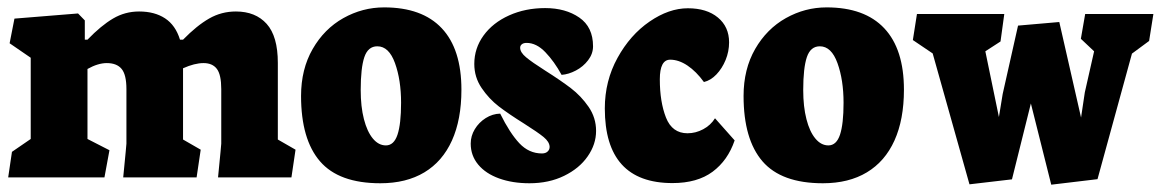

<svg xmlns="http://www.w3.org/2000/svg" viewBox="-20 -485 3174 525"><path d="M325.7 -241.2V-92.3L323.7 -69.8L316.9 0H517.6L528.8 -75.7L480.5 -103.5V-298.3Q512.2 -312.5 536.6 -312.5Q561 -312.5 573 -296.6Q585 -280.8 585 -241.2V-92.3L583 -69.8L576.2 0H776.9L788.1 -75.7L739.7 -103.5V-313Q739.7 -385.7 709.2 -419.7Q678.7 -453.6 625 -453.6Q585.4 -453.6 551.8 -434.3Q518.1 -415 480.5 -376.5H472.2Q460 -416 431.4 -434.8Q402.8 -453.6 360.4 -453.6Q321.8 -453.6 289.1 -434.3Q256.3 -415 219.2 -376.5H211.9V-429.2L193.4 -448.2L19.5 -434.1L6.3 -366.7L64 -327.1V-105L12.7 -69.8L2.4 0H265.6L279.3 -74.2L219.2 -105V-296.4Q248 -312.5 272 -312.5Q299.3 -312.5 312.5 -296.6Q325.7 -280.8 325.7 -241.2Z M1241.7 -239.7Q1241.7 -350.6 1188 -407.7Q1134.3 -464.8 1030.3 -464.8Q971.2 -464.8 918.9 -435.5Q866.7 -406.2 835 -351.1Q803.2 -295.9 803.2 -222.7Q803.2 -104 855 -43.9Q906.7 16.1 1020 16.1Q1090.8 16.1 1140.4 -13.7Q1189.9 -43.5 1215.8 -100.8Q1241.7 -158.2 1241.7 -239.7ZM1076.7 -204.1Q1076.7 -146 1066.9 -116.7Q1057.1 -87.4 1035.2 -87.4Q1015.1 -87.4 999.5 -106.2Q983.9 -125 975.1 -159.2Q966.3 -193.4 966.3 -238.8Q966.3 -299.3 976.3 -328.9Q986.3 -358.4 1011.7 -358.4Q1043.5 -358.4 1060.1 -312.3Q1076.7 -266.1 1076.7 -204.1Z M1609.9 -127Q1609.9 -163.1 1589.4 -192.9Q1568.8 -222.7 1541 -243.9Q1513.2 -265.1 1470.7 -292Q1434.6 -314.9 1418.5 -328.4Q1402.3 -341.8 1402.3 -354.5Q1402.3 -360.4 1407 -364Q1411.6 -367.7 1419.9 -367.7Q1446.8 -367.7 1471.2 -342.3Q1495.6 -316.9 1515.6 -280.3Q1534.7 -281.7 1554.7 -292.2Q1574.7 -302.7 1588.1 -320.3Q1601.6 -337.9 1601.6 -358.4Q1601.6 -411.1 1564 -437Q1526.4 -462.9 1470.7 -462.9Q1416.5 -462.9 1372.1 -442.9Q1327.6 -422.9 1302.2 -387.9Q1276.9 -353 1276.9 -310.1Q1276.9 -273.9 1296.9 -244.4Q1316.9 -214.8 1344.2 -193.8Q1371.6 -172.9 1413.1 -147Q1450.2 -123.5 1466.3 -110.4Q1482.4 -97.2 1482.9 -83.5Q1482.9 -75.7 1477.3 -70.6Q1471.7 -65.4 1461.9 -65.4Q1426.3 -65.4 1400.1 -93.3Q1374 -121.1 1347.7 -174.3Q1326.7 -173.8 1308.1 -162.1Q1289.6 -150.4 1278.3 -131.8Q1267.1 -113.3 1267.1 -92.3Q1267.1 -59.6 1287.6 -34.9Q1308.1 -10.3 1344.7 2.9Q1381.3 16.1 1427.7 16.1Q1481 16.1 1522.5 -4.2Q1564 -24.4 1586.9 -57.4Q1609.9 -90.3 1609.9 -127Z M1988.8 -101.1 1935.1 -161.6Q1923.3 -142.6 1902.8 -131.6Q1882.3 -120.6 1859.9 -120.6Q1817.9 -120.6 1801 -163.6Q1784.2 -206.5 1784.2 -268.1Q1784.2 -321.8 1812.5 -321.8Q1835.9 -321.8 1859.9 -305.7Q1883.8 -289.6 1904.8 -260.7Q1923.3 -265.1 1939 -281.5Q1954.6 -297.9 1964.1 -321Q1973.6 -344.2 1973.6 -369.1Q1973.6 -411.6 1943.1 -437Q1912.6 -462.4 1860.8 -462.4Q1809.1 -462.4 1756.1 -426Q1703.1 -389.6 1668.5 -326.7Q1633.8 -263.7 1633.8 -188.5Q1633.8 15.6 1818.8 15.6Q1886.7 15.6 1928.5 -15.4Q1970.2 -46.4 1988.8 -101.1Z M2451.7 -239.7Q2451.7 -350.6 2397.9 -407.7Q2344.2 -464.8 2240.2 -464.8Q2181.2 -464.8 2128.9 -435.5Q2076.7 -406.2 2044.9 -351.1Q2013.2 -295.9 2013.2 -222.7Q2013.2 -104 2064.9 -43.9Q2116.7 16.1 2230 16.1Q2300.8 16.1 2350.3 -13.7Q2399.9 -43.5 2425.8 -100.8Q2451.7 -158.2 2451.7 -239.7ZM2286.6 -204.1Q2286.6 -146 2276.9 -116.7Q2267.1 -87.4 2245.1 -87.4Q2225.1 -87.4 2209.5 -106.2Q2193.8 -125 2185.1 -159.2Q2176.3 -193.4 2176.3 -238.8Q2176.3 -299.3 2186.3 -328.9Q2196.3 -358.4 2221.7 -358.4Q2253.4 -358.4 2270 -312.3Q2286.6 -266.1 2286.6 -204.1Z M2530.3 -338.9 2630.9 19 2747.1 5.4 2798.8 -202.1 2854.5 20 2981 4.9 3075.2 -338.4 3122.1 -373 3133.8 -446.8H2947.3L2935.5 -378.9L2971.7 -344.7L2946.3 -232.4L2936 -163.6L2876.5 -424.8L2763.7 -415L2721.7 -228L2711.4 -165L2674.3 -344.7L2715.8 -371.6L2726.1 -446.8H2487.3L2476.1 -375.5Z"/></svg>

Font: Neuton ExtraBold
Style: Regular
Weight: 800
Designer: Brian M Zick
Foundry: Brian M Zick
Version: Version 1.560